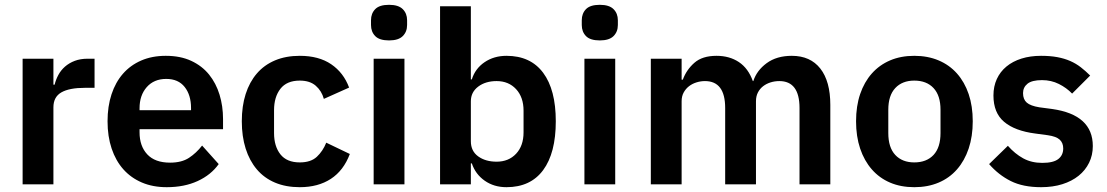

<svg xmlns="http://www.w3.org/2000/svg" viewBox="-20 -766 4601 798"><path d="M74 0V-522H202V-414H207Q212 -435 222.5 -454.5Q233 -474 250 -489Q267 -504 290.5 -513Q314 -522 345 -522H373V-401H333Q268 -401 235 -382Q202 -363 202 -320V0Z M673 12Q615 12 569.5 -7.5Q524 -27 492.5 -62.5Q461 -98 444 -148.5Q427 -199 427 -262Q427 -324 443.5 -374Q460 -424 491 -459.5Q522 -495 567 -514.5Q612 -534 669 -534Q730 -534 775 -513Q820 -492 849 -456Q878 -420 892.5 -372.5Q907 -325 907 -271V-229H560V-216Q560 -159 592 -124.5Q624 -90 687 -90Q735 -90 765.5 -110Q796 -130 820 -161L889 -84Q857 -39 801.5 -13.5Q746 12 673 12ZM671 -438Q620 -438 590 -404Q560 -370 560 -316V-308H774V-317Q774 -371 747.5 -404.5Q721 -438 671 -438Z M1226 12Q1168 12 1123 -7Q1078 -26 1047.5 -62Q1017 -98 1001 -148.5Q985 -199 985 -262Q985 -325 1001 -375Q1017 -425 1047.5 -460.5Q1078 -496 1123 -515Q1168 -534 1226 -534Q1305 -534 1356.5 -499Q1408 -464 1431 -402L1326 -355Q1317 -388 1292.5 -409.5Q1268 -431 1226 -431Q1172 -431 1145.5 -397Q1119 -363 1119 -308V-213Q1119 -158 1145.5 -124.5Q1172 -91 1226 -91Q1272 -91 1297 -114.5Q1322 -138 1336 -173L1434 -126Q1408 -57 1355 -22.5Q1302 12 1226 12Z M1597 -598Q1557 -598 1539.5 -616Q1522 -634 1522 -662V-682Q1522 -710 1539.5 -728Q1557 -746 1597 -746Q1636 -746 1654 -728Q1672 -710 1672 -682V-662Q1672 -634 1654 -616Q1636 -598 1597 -598ZM1533 -522H1661V0H1533Z M1809 -740H1937V-436H1941Q1955 -481 1994 -507.5Q2033 -534 2085 -534Q2185 -534 2237.5 -463.5Q2290 -393 2290 -262Q2290 -130 2237.5 -59Q2185 12 2085 12Q2033 12 1994.5 -15Q1956 -42 1941 -87H1937V0H1809ZM2044 -94Q2094 -94 2125 -127Q2156 -160 2156 -216V-306Q2156 -362 2125 -395.5Q2094 -429 2044 -429Q1998 -429 1967.5 -406Q1937 -383 1937 -345V-179Q1937 -138 1967.5 -116Q1998 -94 2044 -94Z M2473 -598Q2433 -598 2415.5 -616Q2398 -634 2398 -662V-682Q2398 -710 2415.5 -728Q2433 -746 2473 -746Q2512 -746 2530 -728Q2548 -710 2548 -682V-662Q2548 -634 2530 -616Q2512 -598 2473 -598ZM2409 -522H2537V0H2409Z M2685 0V-522H2813V-435H2818Q2833 -476 2866 -505Q2899 -534 2958 -534Q3012 -534 3051 -508Q3090 -482 3109 -429H3111Q3125 -473 3166.5 -503.5Q3208 -534 3271 -534Q3348 -534 3389.5 -481Q3431 -428 3431 -330V0H3303V-317Q3303 -429 3219 -429Q3200 -429 3182.5 -423.5Q3165 -418 3151.5 -407.5Q3138 -397 3130 -381.5Q3122 -366 3122 -345V0H2994V-317Q2994 -429 2910 -429Q2892 -429 2874.5 -423.5Q2857 -418 2843.5 -407.5Q2830 -397 2821.5 -381.5Q2813 -366 2813 -345V0Z M3780 12Q3724 12 3679.5 -7Q3635 -26 3603.5 -62Q3572 -98 3555 -148.5Q3538 -199 3538 -262Q3538 -325 3555 -375Q3572 -425 3603.5 -460.5Q3635 -496 3679.5 -515Q3724 -534 3780 -534Q3836 -534 3881 -515Q3926 -496 3957.5 -460.5Q3989 -425 4006 -375Q4023 -325 4023 -262Q4023 -199 4006 -148.5Q3989 -98 3957.5 -62Q3926 -26 3881 -7Q3836 12 3780 12ZM3780 -91Q3831 -91 3860 -122Q3889 -153 3889 -213V-310Q3889 -369 3860 -400Q3831 -431 3780 -431Q3730 -431 3701 -400Q3672 -369 3672 -310V-213Q3672 -153 3701 -122Q3730 -91 3780 -91Z M4307 12Q4232 12 4181 -13.5Q4130 -39 4091 -84L4169 -160Q4198 -127 4232.5 -108Q4267 -89 4312 -89Q4358 -89 4378.5 -105Q4399 -121 4399 -149Q4399 -172 4384.5 -185.5Q4370 -199 4335 -204L4283 -211Q4198 -222 4153.5 -259.5Q4109 -297 4109 -369Q4109 -407 4123 -437.5Q4137 -468 4163 -489.5Q4189 -511 4225.5 -522.5Q4262 -534 4307 -534Q4345 -534 4374.5 -528.5Q4404 -523 4428 -512.5Q4452 -502 4472 -486.5Q4492 -471 4511 -452L4436 -377Q4413 -401 4381 -417Q4349 -433 4311 -433Q4269 -433 4250.5 -418Q4232 -403 4232 -379Q4232 -353 4247.5 -339.5Q4263 -326 4300 -320L4353 -313Q4522 -289 4522 -159Q4522 -121 4506.5 -89.5Q4491 -58 4463 -35.5Q4435 -13 4395.5 -0.5Q4356 12 4307 12Z"/></svg>

Font: IBM Plex Sans Thai Looped SemiBold
Style: Regular
Weight: 600
Designer: Mike Abbink, Paul van der Laan, Pieter van Rosmalen, Ben Mitchell, Mark Frömberg
Foundry: Bold Monday
Version: Version 1.1